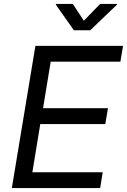

<svg xmlns="http://www.w3.org/2000/svg" viewBox="-20 -962 649 982"><path d="M40.5 0 161.1 -727.5H609.4L595.7 -646.5H239.3L200.2 -408.7H532.2L518.6 -327.6H186L145.5 -81.1H505.4L492.2 0ZM352.5 -941.9 408.7 -856 492.2 -941.9H579.1L578.1 -938L441.4 -807.1H357.9L265.6 -938L266.6 -941.9Z"/></svg>

Font: Inter 17pt
Style: Italic
Weight: 400
Italic angle: -9.3988°
Version: Version 4.001;git-66647c0bb